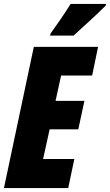

<svg xmlns="http://www.w3.org/2000/svg" viewBox="-25 -951 556 971"><path d="M228 -771H347C374 -795 480 -892 510 -923L511 -931H332C300 -879 266 -831 231 -782ZM-5 0H320L351 -147H193L226 -297H371L402 -441H256L284 -569H441L471 -714H146Z"/></svg>

Font: Noto Sans UI Condensed Black
Style: Italic
Weight: 900
Width: 3
Italic angle: -192°
Designer: Monotype Design Team
Foundry: Monotype Imaging Inc.
Version: Version 1.901